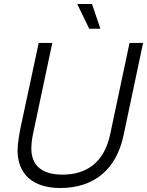

<svg xmlns="http://www.w3.org/2000/svg" viewBox="-20 -926 737 962"><path d="M427 -782H483L441 -906H367ZM282 16C450 16 563 -76 599 -248L697 -711H629L532 -253C502 -113 415 -51 293 -51C188 -51 137 -99 137 -182C137 -208 141 -237 151 -281L242 -711H174L84 -291C78 -261 68 -207 68 -173C68 -53 145 16 282 16Z"/></svg>

Font: Geist Light
Style: Italic
Weight: 300
Italic angle: -12°
Designer: Basement.studio, Andrés Briganti, Mateo Zaragoza
Foundry: Basement.studio, Vercel, Andrés Briganti, Guido Ferreyra, Mateo Zaragoza
Version: Version 1.500